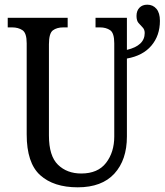

<svg xmlns="http://www.w3.org/2000/svg" viewBox="-20 -790 705 820"><path d="M312 10Q209 10 151.5 -42Q94 -94 94 -216V-605Q94 -649 76 -661Q58 -673 32 -673H13V-714H269V-673H250Q223 -673 206 -660.5Q189 -648 189 -601V-211Q189 -124 227.5 -86.5Q266 -49 327 -49Q398 -49 433 -94.5Q468 -140 468 -207V-605Q468 -649 450.5 -661Q433 -673 407 -673H388V-714H522V-577Q598 -595 598 -649Q598 -664 589 -673Q580 -682 571.5 -692Q563 -702 563 -722Q563 -744 575.5 -757Q588 -770 609 -770Q633 -770 648 -752.5Q663 -735 663 -701Q663 -638 626.5 -595Q590 -552 522 -540V-207Q522 -107 468.5 -48.5Q415 10 312 10Z"/></svg>

Font: Noto Serif Condensed
Style: Regular
Weight: 400
Width: 3
Designer: Monotype Design Team
Foundry: Monotype Imaging Inc.
Version: Version 2.013; ttfautohint (v1.8.4.7-5d5b)